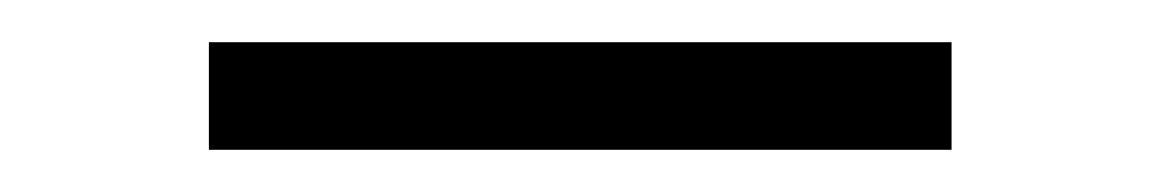

<svg xmlns="http://www.w3.org/2000/svg" viewBox="-20 -6 550 91"><path d="M79 14V65H431V14Z"/></svg>

Font: Sprat Extended
Style: Bold
Weight: 700
Width: 9
Designer: Ethan Nakache
Foundry: Collletttivo
Version: Version 2.000;Glyphs 3.2 (3217)